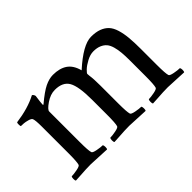

<svg xmlns="http://www.w3.org/2000/svg" viewBox="-68 -667 908 908"><g transform="rotate(-45 385.5 -213.5)"><path d="M312 -427.7Q356.4 -427.7 384.3 -408.7Q412.1 -389.6 423.3 -346.7Q512.7 -427.7 566.9 -427.7Q598.6 -427.7 620.6 -419.4Q642.6 -411.1 656.7 -396Q670.9 -380.9 679 -354.5Q687 -328.1 689.9 -296.9Q692.9 -265.6 692.9 -220.7V-113.3Q692.9 -56.6 697.8 -41Q699.7 -34.2 722.4 -29.8Q745.1 -25.4 759.3 -25.4Q762.2 -21.5 762.5 -11.2Q762.7 -1 759.3 2.9Q659.2 -2 654.8 -2Q637.7 -2 621.8 -1.2Q606 -0.5 585.4 1Q564.9 2.4 551.3 2.9Q547.9 -1 548.1 -11.2Q548.3 -21.5 551.3 -25.4Q565.4 -25.4 588.1 -29.8Q610.8 -34.2 612.8 -41Q617.7 -56.6 617.7 -113.3V-217.8Q617.7 -249 615.7 -271Q613.8 -293 608.2 -313.2Q602.5 -333.5 592.5 -345.2Q582.5 -356.9 565.9 -364Q549.3 -371.1 525.9 -371.1Q504.4 -371.1 480.7 -358.4Q457 -345.7 443.6 -332.8Q430.2 -319.8 430.2 -315.4Q430.2 -314.9 430.7 -309.3Q431.2 -303.7 431.2 -302.7Q435.1 -277.8 435.1 -233.4V-113.3Q435.1 -56.6 439.9 -41Q441.9 -34.2 464.6 -29.8Q487.3 -25.4 501.5 -25.4Q504.4 -21.5 504.6 -11.2Q504.9 -1 501.5 2.9Q401.4 -2 397 -2Q379.9 -2 364 -1.2Q348.1 -0.5 327.6 1Q307.1 2.4 293.5 2.9Q290 -1 290.3 -11.2Q290.5 -21.5 293.5 -25.4Q307.6 -25.4 330.3 -29.8Q353 -34.2 355 -41Q359.9 -56.6 359.9 -113.3V-212.9Q359.9 -302.7 340.3 -336.9Q320.8 -371.1 268.1 -371.1Q238.3 -371.1 207.8 -350.1Q177.2 -329.1 177.2 -317.4V-113.3Q177.2 -56.6 182.1 -41Q184.1 -34.2 206.8 -29.8Q229.5 -25.4 243.7 -25.4Q246.6 -21.5 246.8 -11.2Q247.1 -1 243.7 2.9Q143.6 -2 139.2 -2Q122.1 -2 106.2 -1.2Q90.3 -0.5 69.8 1Q49.3 2.4 35.6 2.9Q32.2 -1 32.5 -11.2Q32.7 -21.5 35.6 -25.4Q49.8 -25.4 72.5 -29.8Q95.2 -34.2 97.2 -41Q102.1 -56.6 102.1 -113.3V-291Q102.1 -334 97.2 -345.7Q94.2 -353 78.6 -357.4Q63 -361.8 52.5 -362.5Q42 -363.3 33.7 -363.3Q31.7 -365.2 31.5 -375Q31.2 -384.8 33.7 -388.7Q117.2 -399.9 173.3 -429.7Q176.8 -429.7 180.4 -423.8Q184.1 -418 184.1 -414.1Q178.2 -373 178.2 -363.3Q178.2 -359.4 180.2 -359.4Q181.2 -359.4 183.1 -361.3Q228.5 -399.4 257.3 -413.6Q286.6 -427.7 312 -427.7Z"/></g></svg>

Font: Amiri
Style: Regular
Weight: 400
Designer: Khaled Hosny
Version: Version 000.108